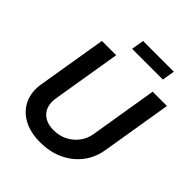

<svg xmlns="http://www.w3.org/2000/svg" viewBox="-248 -1066 1229 1229"><g transform="rotate(45 366.5 -451.5)"><path d="M323.2 11.2Q232.9 11.2 170.7 -23.4Q108.4 -58.1 80.8 -118.7Q53.2 -179.2 65.9 -256.3L144 -727.5H273.4L195.8 -258.8Q188.5 -212.4 202.1 -177.7Q215.8 -143.1 248 -123.8Q280.3 -104.5 328.6 -104.5Q380.9 -104.5 422.9 -126Q464.8 -147.5 492.4 -184.1Q520 -220.7 527.8 -267.1L603.5 -727.5H732.9L653.8 -248Q641.1 -170.4 595.7 -112.1Q550.3 -53.7 480.5 -21.2Q410.6 11.2 323.2 11.2ZM608.9 -913.6 594.7 -828.6H316.4L330.6 -913.6Z"/></g></svg>

Font: Inter 20pt SemiBold
Style: Italic
Weight: 600
Italic angle: -9.3988°
Version: Version 4.001;git-66647c0bb